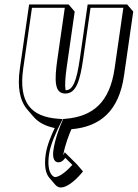

<svg xmlns="http://www.w3.org/2000/svg" viewBox="-20 -533 617 860"><path d="M262.9 162.6C271.2 114.8 289.9 68.4 299.9 45.8C429.5 34.8 512.7 -36.2 535.5 -194.2L576.8 -481.2L549.6 -513H372.6L337.5 -269C322.9 -168 305.9 -129 274.7 -129C274.3 -129 273.9 -129 273.6 -129C270 -151.4 272.2 -186.5 279.5 -237.2L314.6 -481.2L287.4 -513H110.4L69 -226C56.8 -141.2 69 -81.4 102.2 -42.6L129.5 -10.8C152 15.6 184.2 32.2 225.1 40.5C208.6 75.3 190.4 118.8 184.7 158C176.7 213.8 186.3 246.2 200 262.2L227.2 294C234.9 303 243.8 306.8 251.7 306.8C296.3 306.8 351.7 234.8 351.7 234.8L324.4 203L270.1 149C270.1 149 267.3 155.6 262.9 162.6ZM199.7 158C206.4 111.6 233.1 55.8 251.5 19L260.7 0.4L241.2 -1C120.1 -9.5 61.9 -72.2 84 -226L123.2 -498H270.2L237.2 -269C223.5 -173.5 223 -114 272.5 -114C322.1 -114 338.7 -173.5 352.5 -269L385.5 -498H532.5L493.3 -226C471.4 -74.2 396 -11.3 273.5 -0.9L263.2 -0.1L258.9 9.7C247.9 34.5 226.9 86.5 219.2 140C215.8 163.5 217.2 194 242 194C258.8 194 269.1 178.5 272.3 174L304.1 205.5C285.1 227.3 249.3 260 226.7 260C218.7 260 187.4 243.2 199.7 158Z"/></svg>

Font: Blink
Style: 3DObl
Weight: 400
Designer: Mew Too
Foundry: Cannot Into Space Fonts
Version: Version 001.000